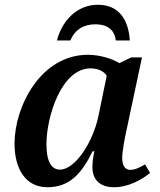

<svg xmlns="http://www.w3.org/2000/svg" viewBox="-20 -776 673 806"><path d="M219 -606H275C296 -654 333 -674 381 -674C429 -674 461 -652 466 -606H525C519 -698 476 -756 391 -756C298 -756 238 -682 219 -606ZM179 10C270 10 321 -44 369 -141H376C370 -112 368 -94 368 -74C368 -19 403 10 458 10C522 10 578 -24 610 -50L589 -86C567 -73 547 -63 527 -63C506 -63 493 -79 493 -113C493 -139 504 -198 509 -220L576 -535H531L481 -511C452 -529 400 -546 349 -546C151 -546 41 -329 41 -173C41 -69 86 10 179 10ZM232 -64C199 -64 175 -92 175 -171C175 -286 238 -489 360 -489C388 -489 415 -479 428 -458L393 -288C370 -178 295 -64 232 -64Z"/></svg>

Font: Noto Serif SemiBold
Style: Italic
Weight: 600
Italic angle: -12°
Designer: Monotype Design Team
Foundry: Monotype Imaging Inc.
Version: Version 2.014